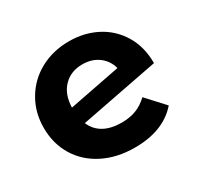

<svg xmlns="http://www.w3.org/2000/svg" viewBox="-124 -694 878 850"><g transform="rotate(-30 315.5 -269.0)"><path d="M478 -169 561 -79Q485 8 339 8Q248 8 178 -27.5Q108 -63 70 -126Q32 -189 32 -269Q32 -348 69.5 -411.5Q107 -475 172.5 -510.5Q238 -546 320 -546Q397 -546 460 -513.5Q523 -481 560.5 -419.5Q598 -358 598 -274L200 -197Q217 -157 253.5 -137Q290 -117 343 -117Q385 -117 417.5 -129.5Q450 -142 478 -169ZM185 -285 447 -336Q436 -378 402 -403Q368 -428 320 -428Q261 -428 224 -390Q187 -352 185 -285Z"/></g></svg>

Font: Montserrat Alternates
Style: Bold
Weight: 700
Designer: Julieta Ulanovsky
Foundry: Julieta Ulanovsky
Version: Version 7.200